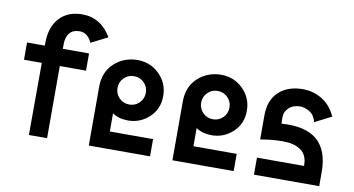

<svg xmlns="http://www.w3.org/2000/svg" viewBox="-68 -824 1822 988"><g transform="rotate(10 843.5 -329.5)"><path d="M222 -490V-467H359V-377H222V0H127L128 -377H35V-467H128V-481Q128 -564 171.5 -611.5Q215 -659 291 -659Q388 -659 443 -566L356 -522Q335 -571 291 -571Q258 -571 240 -550Q222 -529 222 -490Z M534 -185V-90H760V0H440V-307Q440 -385 490.5 -431Q541 -477 612 -477Q679 -477 726 -430.5Q773 -384 773 -317Q773 -249 726 -205.5Q679 -162 616 -162Q567 -162 534 -185ZM660.5 -370.5Q639 -392 608 -392Q577 -392 555.5 -370.5Q534 -349 534 -318Q534 -287 555.5 -265.5Q577 -244 608 -244Q639 -244 660.5 -265.5Q682 -287 682 -318Q682 -349 660.5 -370.5Z M971 -185V-90H1197V0H877V-307Q877 -385 927.5 -431Q978 -477 1049 -477Q1116 -477 1163 -430.5Q1210 -384 1210 -317Q1210 -249 1163 -205.5Q1116 -162 1053 -162Q1004 -162 971 -185ZM1097.5 -370.5Q1076 -392 1045 -392Q1014 -392 992.5 -370.5Q971 -349 971 -318Q971 -287 992.5 -265.5Q1014 -244 1045 -244Q1076 -244 1097.5 -265.5Q1119 -287 1119 -318Q1119 -349 1097.5 -370.5Z M1644 -74V0H1303V-89H1549V-90Q1549 -105 1547 -117Q1545 -129 1538.5 -142.5Q1532 -156 1521 -165.5Q1510 -175 1491.5 -183Q1473 -191 1447.5 -193.5Q1422 -196 1385.5 -194Q1349 -192 1303 -184V-309Q1303 -390 1350 -433.5Q1397 -477 1476 -477Q1528 -477 1574.5 -450Q1621 -423 1648 -364L1561 -320Q1552 -356 1526.5 -371.5Q1501 -387 1476 -387Q1440 -387 1417.5 -365.5Q1395 -344 1396 -314L1397 -283Q1644 -302 1644 -74Z"/></g></svg>

Font: Gulax
Style: Regular
Weight: 400
Designer: Morgan Gilbert
Foundry: VTF
Version: Version 1.001;hotconv 1.0.109;makeotfexe 2.5.65596